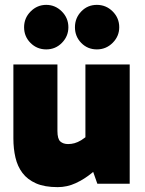

<svg xmlns="http://www.w3.org/2000/svg" viewBox="-20 -755 596 789"><path d="M217 14Q163 14 128 -1.5Q93 -17 72.5 -44Q52 -71 43.5 -107.5Q35 -144 35 -186V-490H216V-217Q216 -184 228 -173.5Q240 -163 260 -163Q273 -163 286 -166.5Q299 -170 314 -179Q329 -188 347 -205L391 -117H331V-490H513V0H380L343 -105L412 -96Q389 -70 358 -44.5Q327 -19 291.5 -2.5Q256 14 217 14ZM79 -643Q79 -681 106 -708Q133 -735 170 -735Q207 -735 234 -708Q261 -681 261 -643Q261 -606 234.5 -579Q208 -552 170 -552Q132 -552 105.5 -578.5Q79 -605 79 -643ZM288 -643Q288 -681 314 -708Q340 -735 378 -735Q416 -735 443 -708Q470 -681 470 -643Q470 -606 443 -579Q416 -552 378 -552Q340 -552 314 -578.5Q288 -605 288 -643Z"/></svg>

Font: Gabarito Black
Style: Regular
Weight: 900
Designer: Leandro Assis / Alvaro Franca / Felipe Casaprima
Foundry: Naipe Foundry
Version: Version 1.000